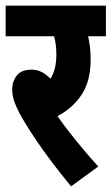

<svg xmlns="http://www.w3.org/2000/svg" viewBox="-20 -642 394 678"><path d="M327 -54 231 16Q170 -58 127.5 -118.5Q85 -179 59 -224Q41 -255 32 -279.5Q23 -304 23 -326Q23 -354 39 -375Q55 -396 92 -396Q128 -396 158 -364Q179 -396 179 -449Q179 -485 171 -514H0V-622H354V-514H291Q295 -498 297.5 -477.5Q300 -457 300 -431Q300 -356 268.5 -308Q237 -260 183 -232Q210 -193 248.5 -145.5Q287 -98 327 -54Z"/></svg>

Font: Noto Sans Devanagari UI ExtraCondensed
Style: Bold
Weight: 700
Width: 2
Designer: Jelle Bosma - Monotype Design Team
Foundry: Monotype Imaging Inc.
Version: Version 2.004